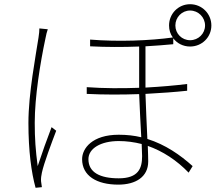

<svg xmlns="http://www.w3.org/2000/svg" viewBox="-20 -863 1040 912"><path d="M167 -728C167 -717 166 -704 163 -685C150 -599 115 -419 115 -279C115 -146 129 -43 149 29L179 26C178 19 176 7 175 -2C174 -15 176 -30 179 -43C188 -86 226 -187 247 -242L225 -259C207 -213 177 -129 159 -74C149 -150 145 -204 145 -280C145 -402 171 -564 196 -681C199 -699 203 -712 207 -724ZM655 -121C655 -63 637 -16 544 -16C455 -16 400 -44 400 -107C400 -158 459 -193 544 -193C581 -193 617 -188 653 -179C654 -154 655 -134 655 -121ZM883 -813C922 -813 954 -781 954 -742C954 -703 922 -672 883 -672C844 -672 813 -703 813 -742C813 -781 844 -813 883 -813ZM671 -643C719 -646 764 -649 803 -653V-681C821 -657 850 -642 883 -642C939 -642 984 -686 984 -742C984 -798 939 -843 883 -843C827 -843 783 -798 783 -742C783 -721 789 -701 801 -685C692 -670 542 -664 408 -675V-643C484 -639 565 -639 641 -642V-451V-446C560 -443 474 -443 392 -449V-417C473 -413 559 -413 641 -416C643 -353 648 -273 651 -211C618 -219 582 -223 544 -223C418 -223 370 -158 370 -107C370 -28 439 14 542 14C625 14 684 -23 684 -96C684 -114 683 -139 682 -170C753 -145 819 -102 876 -43L895 -74C836 -127 766 -176 680 -203C677 -270 673 -351 671 -417C745 -421 814 -426 869 -432V-464C812 -457 744 -451 671 -447V-454Z"/></svg>

Font: Noto Sans Japanese Thin
Style: Regular
Weight: 100
Designer: Ryoko NISHIZUKA (kana & ideographs); Paul D. Hunt (Latin, Greek & Cyrillic); Wenlong ZHANG (bopomofo); Sandoll Communica
Foundry: Adobe Systems Incorporated
Version: Version 1.000;PS 1;hotconv 1.0.78;makeotf.lib2.5.61930